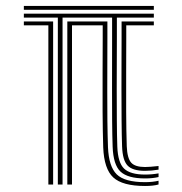

<svg xmlns="http://www.w3.org/2000/svg" viewBox="-20 -619 612 644"><path d="M60 -586.2V-599.2H496V-586.2ZM174 0V-560H60V-573.2H496V-560H372V-489.5Q372 -465.8 371.8 -420.8Q371.5 -375.8 371.5 -321.8Q371.5 -267.8 371.9 -216Q372.2 -164.2 373.5 -127Q375.5 -73 396.5 -53.2Q417.5 -33.5 466.5 -33.5Q490.2 -33.5 511.8 -37.5V-25.2Q492 -20.5 466.5 -20.5Q408.8 -20.5 384.4 -43.2Q360 -66 357.8 -127Q356.5 -163.5 356.1 -214Q355.8 -264.5 355.8 -317.6Q355.8 -370.8 355.9 -416.5Q356 -462.2 356 -489.5V-560H189.8V0ZM142.2 0V-534H60V-547H158.2V0ZM466.5 4.8Q391 4.8 360 -23.8Q329 -52.2 326.2 -124.8Q324.5 -178 324.1 -244.9Q323.8 -311.8 324.1 -376.9Q324.5 -442 324.5 -490V-534H221.5V0H205.8V-547H340.2V-489.5Q340.2 -454.8 340 -408.8Q339.8 -362.8 339.8 -312.4Q339.8 -262 340.2 -213.5Q340.8 -165 342.2 -125.2Q344.8 -60.5 371.5 -34.2Q398.2 -8 466.5 -8Q492.2 -8 511.8 -12.8V-0.2Q494.5 4.8 466.5 4.8ZM466.5 -46Q425 -46 408.1 -63.5Q391.2 -81 389.5 -127.5Q388.2 -164 387.8 -215.6Q387.2 -267.2 387.4 -321.4Q387.5 -375.5 387.6 -420.6Q387.8 -465.8 387.8 -489.2V-547H496V-534H403.5V-489.2Q403.5 -440.5 403.2 -375.8Q403 -311 403.2 -245.2Q403.5 -179.5 405.2 -128.2Q406.8 -88.5 419.9 -73.6Q433 -58.8 466.5 -58.8Q481.2 -58.8 511.8 -62.2V-50Q488.5 -46 466.5 -46Z"/></svg>

Font: Big Shoulders Inline Text
Style: Regular
Weight: 400
Designer: Patric King
Foundry: XO Type Co
Version: Version 1.000